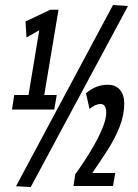

<svg xmlns="http://www.w3.org/2000/svg" viewBox="-20 -743 551 768"><path d="M28 -305 37 -363H94L137 -622L86 -593L82 -657L181 -704H214L157 -363H207L197 -305ZM103 5 44 2 432 -723 492 -719ZM274 1 281 -46Q298 -69 319 -101Q340 -133 359.5 -168Q379 -203 392 -236Q405 -269 405 -293Q405 -308 399.5 -317.5Q394 -327 382 -327Q362 -327 338 -307L324 -370Q363 -404 411 -404Q443 -404 460 -383.5Q477 -363 477 -329Q477 -283 458.5 -236Q440 -189 410.5 -143Q381 -97 349 -51H441L432 1Z"/></svg>

Font: Georama ExtraCondensed SemiBold
Style: Italic
Weight: 600
Width: 2
Italic angle: -9°
Designer: Jean-Baptiste Levee
Foundry: Production Type
Version: Version 1.000